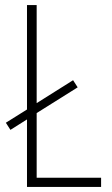

<svg xmlns="http://www.w3.org/2000/svg" viewBox="-20 -827 438 754"><path d="M86 -93H377V-129H124V-383L285 -484L267 -512L124 -422V-807H86V-397L3 -345L21 -317L86 -358Z"/></svg>

Font: Noto Sans Telugu UI Condensed ExtraLight
Style: Regular
Weight: 200
Width: 3
Designer: Jelle Bosma - Monotype Design Team
Foundry: Monotype Imaging Inc.
Version: Version 2.005